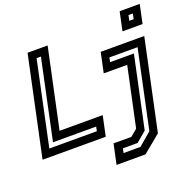

<svg xmlns="http://www.w3.org/2000/svg" viewBox="-171 -911 1276 1272"><g transform="rotate(-20 467.0 -275.0)"><path d="M-12 0 137 -700H278.5L159.5 -141.5H463.5L433.5 0ZM55.5 -54.5H390.5L397 -85H92.5L211.5 -646H181ZM437 200 467 59H592.5L641 18.5L730 -399H564.5L594.5 -540H901.5L766 97L641 200ZM507.5 142H626.5L717.5 64.5L834.5 -485.5H636L629.5 -454.5H797.5L690 50L617.5 111H514ZM776.5 -618 804.5 -750H946L918 -618ZM842.5 -668.5H873.5L881.5 -706H851Z"/></g></svg>

Font: Tourney SemiBold
Style: Italic
Weight: 600
Italic angle: -12°
Version: Version 1.015